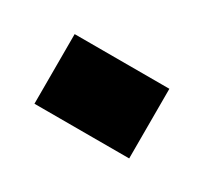

<svg xmlns="http://www.w3.org/2000/svg" viewBox="-45 -110 163 155"><g transform="rotate(30 37.0 -32.5)"><path d="M-6.8 0V-64.9H81.5V0Z"/></g></svg>

Font: DimaLove
Style: regular
Weight: 400
Designer: R.Balvardi
Foundry: Dima Software Group
Version: Version 1.00;May 4, 2019;FontCreator 11.5.0.2427 64-bit